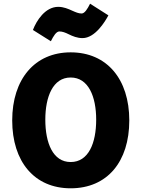

<svg xmlns="http://www.w3.org/2000/svg" viewBox="-20 -996 764 1038"><path d="M426 -790C398 -790 373 -800 351 -811C333 -820 317 -826 301 -826C284 -826 269 -801 255 -773L158 -834C177 -884 224 -959 295 -959C324 -959 349 -948 371 -938C389 -930 405 -923 421 -923C438 -923 453 -948 467 -976L566 -913C548 -879 494 -790 426 -790ZM679 -345C679 -122 560 22 362 22C166 22 46 -122 46 -345C46 -568 168 -713 362 -713C558 -713 679 -568 679 -345ZM500 -349C500 -474 458 -577 362 -577C266 -577 225 -473 225 -349C225 -223 266 -120 362 -120C459 -120 500 -223 500 -349Z"/></svg>

Font: Repo ExtraBold
Style: Bold
Weight: 700
Designer: Stefan Peev
Foundry: Context Ltd
Version: Version 1.502